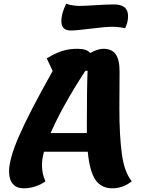

<svg xmlns="http://www.w3.org/2000/svg" viewBox="-20 -992 778 1039"><path d="M626 -405Q626 -257 639.5 -158.5Q653 -60 693 -11Q646 27 587 27Q528 27 496.5 -19Q465 -65 455 -171H218Q207 -129 207 -102Q207 -49 226 -11Q202 7 171 17Q140 27 108 27Q70 27 49.5 3.5Q29 -20 29 -65Q29 -132 83.5 -257Q138 -382 265 -608L233 -676Q278 -704 316 -716Q354 -728 399 -728Q450 -728 468 -705Q509 -728 540 -728Q585 -728 606 -698.5Q627 -669 627 -605ZM450 -272V-319Q450 -517 454 -609H442Q318 -419 254 -272ZM312 -878Q312 -918 338 -972Q350 -967 371 -963.5Q392 -960 408 -960Q436 -960 498 -964Q562 -968 597 -968Q673 -968 673 -905Q673 -871 657 -839Q648 -842 627.5 -844.5Q607 -847 588 -847Q550 -847 472 -837Q394 -827 362 -827Q312 -827 312 -878Z"/></svg>

Font: Lemonada SemiBold
Style: Regular
Weight: 600
Designer: Mohamed Gaber (Arabic) Eduardo Tunni (Latin)
Foundry: Kief Type Foundry
Version: Version 3.006